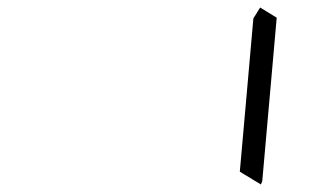

<svg xmlns="http://www.w3.org/2000/svg" viewBox="-20 -518 856 510"><path d="M671 -498 715 -471 677 -41Q677 -36 673 -28L617 -62L635 -265L653 -469Z"/></svg>

Font: DSEG7 Modern
Style: Light Italic
Weight: 300
Italic angle: -5°
Designer: Keshikan(Twitter:@keshinomi_88pro)
Version: Version 0.46